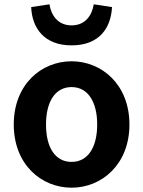

<svg xmlns="http://www.w3.org/2000/svg" viewBox="-20 -859 666 893"><path d="M313 14C453 14 582 -94 582 -280C582 -466 453 -574 313 -574C172 -574 44 -466 44 -280C44 -94 172 14 313 14ZM313 -106C236 -106 194 -174 194 -280C194 -385 236 -454 313 -454C389 -454 432 -385 432 -280C432 -174 389 -106 313 -106ZM313 -648C442 -648 496 -729 501 -826L416 -839C408 -788 377 -741 313 -741C249 -741 218 -788 210 -839L125 -826C129 -729 185 -648 313 -648Z"/></svg>

Font: Source Han Sans KR
Style: Bold
Weight: 700
Designer: Ryoko NISHIZUKA 西塚涼子 (kana, bopomofo & ideographs); Paul D. Hunt (Latin, Greek & Cyrillic); Sandoll Communications 산돌커뮤니
Foundry: Adobe
Version: Version 2.004;hotconv 1.0.118;makeotfexe 2.5.65603